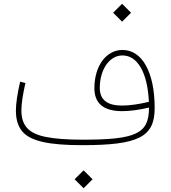

<svg xmlns="http://www.w3.org/2000/svg" viewBox="-20 -775 915 1025"><path d="M631.8 -659.2 679.7 -707 631.8 -754.9 584 -707ZM775.4 -200.7C775.4 -62 708.5 -29.3 420.4 -29.3C338.9 -29.3 274.4 -34.2 227.1 -43.5C131.3 -62 94.2 -105.5 94.2 -187C94.2 -220.7 101.6 -269 115.7 -332L87.4 -338.9C72.3 -272.9 64.9 -221.7 64.9 -184.1C64.9 -137.2 76.2 -100.6 98.6 -73.7C143.6 -20.5 243.7 0 418.9 0C720.2 0 805.7 -43.9 805.7 -198.2C805.7 -388.7 739.3 -508.3 633.8 -508.3C546.9 -508.3 483.9 -422.9 483.9 -304.2C483.9 -222.7 533.2 -181.6 632.3 -181.6C672.9 -181.6 724.1 -188.5 775.4 -200.7ZM774.9 -231.4C720.7 -218.3 669.9 -211.4 631.3 -211.4C552.2 -211.4 512.7 -242.7 512.7 -305.2C512.7 -404.8 564.9 -479 633.3 -479C673.8 -479 707 -457 731.9 -413.6C756.8 -370.1 771 -309.1 774.9 -231.4ZM426.3 230 474.1 182.1 426.3 134.3 378.4 182.1Z"/></svg>

Font: Estedad Thin
Style: Regular
Weight: 100
Designer: Amin Abedi
Version: Version 7.3